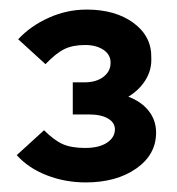

<svg xmlns="http://www.w3.org/2000/svg" viewBox="-20 -726 369 401"><path d="M159 -345Q116 -345 77.5 -360Q39 -375 15 -402L72 -454Q93 -433 111 -425Q129 -417 158 -417Q187 -417 203.5 -428Q220 -439 220 -456Q220 -470 205.5 -478.5Q191 -487 165 -487H132V-554H156Q181 -554 196 -565.5Q211 -577 211 -595Q211 -612 196 -622Q181 -632 158 -632Q132 -632 114.5 -623.5Q97 -615 75 -592L18 -644Q44 -672 82 -689Q120 -706 161 -706Q221 -706 259 -678Q297 -650 296 -605Q297 -580 284 -559Q271 -538 248 -524Q275 -514 290.5 -494.5Q306 -475 306 -449Q306 -403 264.5 -374Q223 -345 159 -345Z"/></svg>

Font: Red Hat Display ExtraBold
Style: Regular
Weight: 800
Designer: Pentagram, MCKL
Foundry: Pentagram, MCKL
Version: Version 1.023